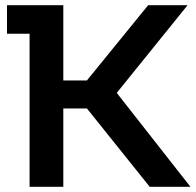

<svg xmlns="http://www.w3.org/2000/svg" viewBox="-20 -720 754 740"><path d="M714 0H557L315 -302H224V0H94V-590H7V-700H224V-410H315L551 -700H703L430 -362Z"/></svg>

Font: mBank SemiBold
Style: Regular
Weight: 600
Designer: Julieta Ulanovsky
Foundry: Julieta Ulanovsky
Version: Version 7.200